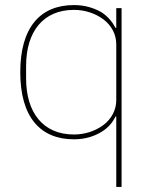

<svg xmlns="http://www.w3.org/2000/svg" viewBox="-20 -538 605 758"><path d="M439 -78H436C425 -55 407 -33 380 -17C352 0 316 12 272 12C139 12 60 -76 60 -253C60 -430 139 -518 272 -518C316 -518 352 -506 380 -490C407 -473 425 -449 436 -428H439V-506H460V200H439ZM272 -7C316 -7 357 -21 389 -45C420 -69 439 -103 439 -143V-363C439 -403 420 -437 389 -461C357 -485 316 -499 272 -499C151 -499 83 -414 83 -277V-229C83 -92 151 -7 272 -7Z"/></svg>

Font: Plexus Sans Thin
Style: Regular
Weight: 250
Version: Version 2.001;PS 002.001;hotconv 1.0.70;makeotf.lib2.5.58329